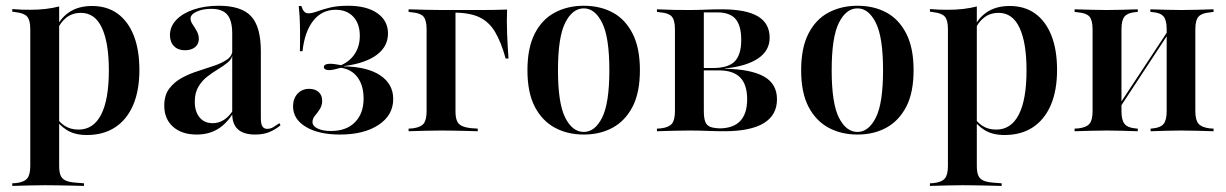

<svg xmlns="http://www.w3.org/2000/svg" viewBox="-20 -447 4176 654"><path d="M132.3 183.9Q104.8 183.9 79.4 184.7Q54 185.5 21.8 186.3V177.4L34.7 176.6Q62.1 173.4 72.6 160.9Q83.1 148.4 83.1 117.7V-207.3H181.5V117.7Q181.5 138.7 186.3 150.4Q191.1 162.1 203.2 167.7Q215.3 173.4 236.3 175L266.1 177.4V186.3Q240.3 185.5 218.1 185.1Q196 184.7 175.4 184.3Q154.8 183.9 132.3 183.9ZM293.5 -426.6Q344.4 -426.6 380.2 -400.8Q416.1 -375 435.5 -326.2Q454.8 -277.4 454.8 -208.9Q454.8 -138.7 433.5 -89.1Q412.1 -39.5 372.2 -13.3Q332.3 12.9 275.8 12.9Q233.9 12.9 206.5 -4.8Q179 -22.6 171 -41.9L173.4 -47.6Q180.6 -31.5 200.4 -18.5Q220.2 -5.6 247.6 -5.6Q298.4 -5.6 324.6 -56.9Q350.8 -108.1 350.8 -207.3Q350.8 -301.6 327 -352.4Q303.2 -403.2 255.6 -403.2Q226.6 -403.2 205.6 -386.7Q184.7 -370.2 172.6 -340.3L169.4 -345.2Q182.3 -382.3 214.1 -404.4Q246 -426.6 293.5 -426.6ZM83.1 -207.3V-347.6Q83.1 -378.2 72.6 -390.3Q62.1 -402.4 33.1 -405.6L21.8 -407.3V-416.1Q41.9 -414.5 55.2 -414.1Q68.5 -413.7 82.3 -413.7Q110.5 -413.7 135.1 -416.5Q159.7 -419.4 181.5 -425V-416.1V-207.3Z M771 -207.3V-333.1Q771 -377.4 754 -397.2Q737.1 -416.9 700 -416.9Q670.2 -416.9 649.6 -407.3Q629 -397.6 629 -383.9Q629 -374.2 636.3 -363.7Q643.5 -353.2 650.4 -340.7Q657.3 -328.2 657.3 -314.5Q657.3 -296.8 644.4 -286.3Q631.5 -275.8 609.7 -275.8Q586.3 -275.8 572.6 -289.9Q558.9 -304 558.9 -327.4Q558.9 -356.5 580.2 -379Q601.6 -401.6 639.5 -414.5Q677.4 -427.4 725 -427.4Q802.4 -427.4 835.5 -391.5Q868.5 -355.6 868.5 -272.6V-207.3ZM650 11.3Q599.2 11.3 569.4 -15.3Q539.5 -41.9 539.5 -87.1Q539.5 -122.6 556.5 -145.2Q573.4 -167.7 599.6 -181.9Q625.8 -196 655.2 -205.2Q684.7 -214.5 711.3 -223.8Q737.9 -233.1 754.8 -245.2Q771.8 -257.3 771.8 -277.4V-260.5Q769.4 -245.2 754.8 -233.5Q740.3 -221.8 722.2 -210.9Q704 -200 685.9 -185.9Q667.7 -171.8 655.6 -151.2Q643.5 -130.6 643.5 -100.8Q643.5 -66.9 659.7 -47.2Q675.8 -27.4 704.8 -27.4Q725 -27.4 742.7 -38.7Q760.5 -50 774.2 -71.8V-62.1Q751.6 -25 721 -6.9Q690.3 11.3 650 11.3ZM868.5 -44.4Q868.5 -25 873.8 -16.5Q879 -8.1 890.3 -8.1Q901.6 -8.1 912.1 -14.5Q922.6 -21 931.5 -27.4L935.5 -20.2Q917.7 -5.6 897.6 2.8Q877.4 11.3 849.2 11.3Q809.7 11.3 790.3 -6.5Q771 -24.2 771 -59.7V-207.3H868.5Z M1137.9 11.3Q1065.3 11.3 1021.8 -14.9Q978.2 -41.1 978.2 -84.7Q978.2 -111.3 993.5 -127.8Q1008.9 -144.4 1033.1 -144.4Q1053.2 -144.4 1065.3 -133.5Q1077.4 -122.6 1077.4 -104Q1077.4 -87.9 1069.4 -75.4Q1061.3 -62.9 1052.8 -52.8Q1044.4 -42.7 1044.4 -31.5Q1044.4 -17.7 1061.7 -9.3Q1079 -0.8 1107.3 -0.8Q1159.7 -0.8 1189.1 -30.6Q1218.5 -60.5 1218.5 -111.3Q1218.5 -155.6 1198 -183.5Q1177.4 -211.3 1141.1 -216.1Q1129 -212.9 1119 -210.5Q1108.9 -208.1 1100.8 -208.1Q1092.7 -208.1 1087.9 -210.9Q1083.1 -213.7 1083.1 -218.5Q1083.1 -224.2 1088.7 -227Q1094.4 -229.8 1104 -229.8Q1111.3 -229.8 1120.2 -228.6Q1129 -227.4 1141.9 -225Q1172.6 -238.7 1189.1 -264.5Q1205.6 -290.3 1205.6 -325Q1205.6 -366.1 1183.5 -389.9Q1161.3 -413.7 1123.4 -413.7Q1076.6 -413.7 1047.2 -376.6Q1017.7 -339.5 1010.5 -272.6H1001.6Q1002.4 -314.5 1002 -343.5Q1001.6 -372.6 1000.4 -392.7Q999.2 -412.9 997.6 -426.6H1006.5Q1010.5 -413.7 1016.1 -407.7Q1021.8 -401.6 1030.6 -401.6Q1042.7 -401.6 1060.1 -408.1Q1077.4 -414.5 1103.2 -421Q1129 -427.4 1165.3 -427.4Q1229 -427.4 1265.3 -402Q1301.6 -376.6 1301.6 -333.1Q1301.6 -288.7 1263.3 -260.1Q1225 -231.5 1151.6 -221.8V-221Q1232.3 -219.4 1275.8 -189.9Q1319.4 -160.5 1319.4 -109.7Q1319.4 -54.8 1269.8 -21.8Q1220.2 11.3 1137.9 11.3Z M1433.1 -207.3V-346.8Q1433.1 -378.2 1422.6 -390.3Q1412.1 -402.4 1384.7 -404.8L1371.8 -406.5V-415.3Q1404 -414.5 1429.4 -413.7Q1454.8 -412.9 1482.3 -412.9L1531.5 -412.1V-207.3ZM1482.3 -404V-412.9H1525H1621.8Q1642.7 -412.9 1664.5 -413.3Q1686.3 -413.7 1707.3 -414.5Q1705.6 -374.2 1707.3 -332.7Q1708.9 -291.1 1712.1 -247.6H1702.4Q1687.1 -303.2 1666.5 -337.9Q1646 -372.6 1612.9 -388.3Q1579.8 -404 1525 -404ZM1482.3 -2.4Q1454.8 -2.4 1429.4 -1.6Q1404 -0.8 1371.8 0V-8.9L1384.7 -9.7Q1412.1 -12.9 1422.6 -25.4Q1433.1 -37.9 1433.1 -68.5V-207.3H1531.5V-68.5Q1531.5 -47.6 1536.3 -35.9Q1541.1 -24.2 1552.4 -18.5Q1563.7 -12.9 1583.9 -10.5L1607.3 -8.9V0Q1583.1 -0.8 1562.5 -1.2Q1541.9 -1.6 1522.6 -2Q1503.2 -2.4 1482.3 -2.4Z M1968.5 11.3Q1912.9 11.3 1869.8 -12.1Q1826.6 -35.5 1801.6 -83.5Q1776.6 -131.5 1776.6 -208.1Q1776.6 -283.9 1801.6 -332.7Q1826.6 -381.5 1870.2 -404.4Q1913.7 -427.4 1968.5 -427.4Q2024.2 -427.4 2066.9 -404.4Q2109.7 -381.5 2134.7 -332.7Q2159.7 -283.9 2159.7 -208.1Q2159.7 -131.5 2134.7 -83.5Q2109.7 -35.5 2066.9 -12.1Q2024.2 11.3 1968.5 11.3ZM1968.5 2.4Q2006.5 2.4 2031 -46.4Q2055.6 -95.2 2055.6 -208.1Q2055.6 -320.2 2031 -369.4Q2006.5 -418.5 1968.5 -418.5Q1929.8 -418.5 1905.2 -369.4Q1880.6 -320.2 1880.6 -208.1Q1880.6 -95.2 1905.2 -46.4Q1929.8 2.4 1968.5 2.4Z M2328.2 -2.4Q2301.6 -2.4 2275.8 -1.6Q2250 -0.8 2217.7 0V-8.9L2230.6 -9.7Q2258.1 -12.9 2268.5 -25.4Q2279 -37.9 2279 -68.5V-346.8Q2279 -378.2 2268.5 -390.3Q2258.1 -402.4 2230.6 -404.8L2217.7 -406.5V-415.3Q2250 -413.7 2275.4 -413.3Q2300.8 -412.9 2328.2 -412.9H2327.4Q2354.8 -412.9 2382.7 -414.1Q2410.5 -415.3 2437.9 -415.3Q2521 -415.3 2561.3 -391.5Q2601.6 -367.7 2601.6 -318.5Q2601.6 -274.2 2561.7 -247.6Q2521.8 -221 2448.4 -213.7V-212.9Q2537.9 -211.3 2582.3 -186.3Q2626.6 -161.3 2626.6 -108.9Q2626.6 -54.8 2581.5 -27.4Q2536.3 0 2446.8 0Q2421 0 2389.9 -1.2Q2358.9 -2.4 2329 -2.4ZM2377.4 -70.2Q2377.4 -45.2 2382.3 -32.3Q2387.1 -19.4 2400.4 -14.5Q2413.7 -9.7 2438.7 -9.7H2429.8Q2477.4 -9.7 2501.2 -34.7Q2525 -59.7 2525 -108.9Q2525 -158.9 2501.2 -183.1Q2477.4 -207.3 2428.2 -207.3H2353.2V-215.3H2407.3Q2460.5 -215.3 2482.7 -237.9Q2504.8 -260.5 2504.8 -311.3Q2504.8 -359.7 2485.5 -382.3Q2466.1 -404.8 2423.4 -404.8H2375L2377.4 -407.3Z M2900.8 11.3Q2845.2 11.3 2802 -12.1Q2758.9 -35.5 2733.9 -83.5Q2708.9 -131.5 2708.9 -208.1Q2708.9 -283.9 2733.9 -332.7Q2758.9 -381.5 2802.4 -404.4Q2846 -427.4 2900.8 -427.4Q2956.5 -427.4 2999.2 -404.4Q3041.9 -381.5 3066.9 -332.7Q3091.9 -283.9 3091.9 -208.1Q3091.9 -131.5 3066.9 -83.5Q3041.9 -35.5 2999.2 -12.1Q2956.5 11.3 2900.8 11.3ZM2900.8 2.4Q2938.7 2.4 2963.3 -46.4Q2987.9 -95.2 2987.9 -208.1Q2987.9 -320.2 2963.3 -369.4Q2938.7 -418.5 2900.8 -418.5Q2862.1 -418.5 2837.5 -369.4Q2812.9 -320.2 2812.9 -208.1Q2812.9 -95.2 2837.5 -46.4Q2862.1 2.4 2900.8 2.4Z M3258.1 183.9Q3230.6 183.9 3205.2 184.7Q3179.8 185.5 3147.6 186.3V177.4L3160.5 176.6Q3187.9 173.4 3198.4 160.9Q3208.9 148.4 3208.9 117.7V-207.3H3307.3V117.7Q3307.3 138.7 3312.1 150.4Q3316.9 162.1 3329 167.7Q3341.1 173.4 3362.1 175L3391.9 177.4V186.3Q3366.1 185.5 3344 185.1Q3321.8 184.7 3301.2 184.3Q3280.6 183.9 3258.1 183.9ZM3419.4 -426.6Q3470.2 -426.6 3506 -400.8Q3541.9 -375 3561.3 -326.2Q3580.6 -277.4 3580.6 -208.9Q3580.6 -138.7 3559.3 -89.1Q3537.9 -39.5 3498 -13.3Q3458.1 12.9 3401.6 12.9Q3359.7 12.9 3332.3 -4.8Q3304.8 -22.6 3296.8 -41.9L3299.2 -47.6Q3306.5 -31.5 3326.2 -18.5Q3346 -5.6 3373.4 -5.6Q3424.2 -5.6 3450.4 -56.9Q3476.6 -108.1 3476.6 -207.3Q3476.6 -301.6 3452.8 -352.4Q3429 -403.2 3381.5 -403.2Q3352.4 -403.2 3331.5 -386.7Q3310.5 -370.2 3298.4 -340.3L3295.2 -345.2Q3308.1 -382.3 3339.9 -404.4Q3371.8 -426.6 3419.4 -426.6ZM3208.9 -207.3V-347.6Q3208.9 -378.2 3198.4 -390.3Q3187.9 -402.4 3158.9 -405.6L3147.6 -407.3V-416.1Q3167.7 -414.5 3181 -414.1Q3194.4 -413.7 3208.1 -413.7Q3236.3 -413.7 3260.9 -416.5Q3285.5 -419.4 3307.3 -425V-416.1V-207.3Z M4003.2 -2.4Q3977.4 -2.4 3953.6 -1.6Q3929.8 -0.8 3899.2 0V-8.9L3907.3 -9.7Q3933.1 -12.1 3943.5 -25Q3954 -37.9 3954 -68.5V-207.3H4051.6V-68.5Q4051.6 -37.9 4062.5 -25.4Q4073.4 -12.9 4100.8 -9.7L4113.7 -8.9V0Q4081.5 -0.8 4056 -1.6Q4030.6 -2.4 4003.2 -2.4ZM3750.8 -2.4Q3723.4 -2.4 3698 -1.6Q3672.6 -0.8 3640.3 0V-8.9L3653.2 -9.7Q3680.6 -12.9 3691.1 -25.4Q3701.6 -37.9 3701.6 -68.5V-346.8Q3701.6 -378.2 3691.1 -390.3Q3680.6 -402.4 3653.2 -404.8L3640.3 -406.5V-415.3Q3672.6 -414.5 3698 -413.7Q3723.4 -412.9 3750.8 -412.9Q3776.6 -412.9 3800.8 -413.7Q3825 -414.5 3855.6 -415.3V-406.5L3846.8 -405.6Q3821 -403.2 3810.5 -390.7Q3800 -378.2 3800 -346.8V-68.5Q3800 -37.9 3810.5 -25Q3821 -12.1 3846.8 -9.7L3855.6 -8.9V0Q3825 -0.8 3800.8 -1.6Q3776.6 -2.4 3750.8 -2.4ZM3954 -207.3V-346.8Q3954 -378.2 3943.5 -390.7Q3933.1 -403.2 3907.3 -405.6L3898.4 -406.5V-415.3Q3929 -414.5 3953.2 -413.7Q3977.4 -412.9 4003.2 -412.9Q4030.6 -412.9 4056 -413.7Q4081.5 -414.5 4113.7 -415.3V-406.5L4100.8 -404.8Q4073.4 -402.4 4062.5 -390.3Q4051.6 -378.2 4051.6 -346.8V-207.3ZM3761.3 -29.8 3759.7 -40.3 3987.1 -385.5 3987.9 -375Z"/></svg>

Font: Playfair 144pt SemiCondensed SemiBold
Style: Regular
Weight: 600
Width: 4
Designer: Claus Eggers Sørensen
Foundry: Claus Eggers Sørensen
Version: Version 2.203